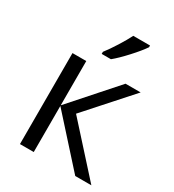

<svg xmlns="http://www.w3.org/2000/svg" viewBox="-184 -872 887 978"><g transform="rotate(30 259.5 -383.0)"><path d="M397.9 -535.2H486.8L255.9 -276.9L505.9 0H411.1L167 -271V0H85.9V-535.2H167V-274.9ZM216.8 -618.2Q240.2 -648.4 267.3 -691.4Q294.4 -734.4 310.1 -766.1H408.7V-755.9Q387.2 -724.1 344.7 -677.7Q302.2 -631.3 271 -606H216.8Z"/></g></svg>

Font: HunimalSansv1.5
Style: Regular
Weight: 400
Foundry: Ascender Corporation
Version: Version 1.10